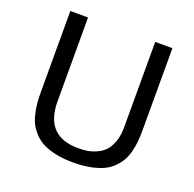

<svg xmlns="http://www.w3.org/2000/svg" viewBox="-133 -890 1052 1039"><g transform="rotate(20 393.0 -370.5)"><path d="M99.1 -288.1V-752.9H201.2V-270Q201.2 -69.8 393.1 -69.8Q420.4 -69.8 444.3 -73.5Q468.3 -77.1 495.8 -89.4Q523.4 -101.6 542.7 -121.6Q562 -141.6 575 -177.5Q587.9 -213.4 587.9 -261.2V-752.9H687V-278.8Q687 -243.7 684.3 -215.3Q681.6 -187 673.8 -156Q666 -125 652.6 -101.3Q639.2 -77.6 616.9 -55.4Q594.7 -33.2 564.2 -19Q533.7 -4.9 490.5 3.7Q447.3 12.2 393.1 12.2Q338.9 12.2 295.7 3.4Q252.4 -5.4 221.9 -20Q191.4 -34.7 169.2 -57.4Q147 -80.1 133.5 -104.2Q120.1 -128.4 112.3 -160.6Q104.5 -192.9 101.8 -222.2Q99.1 -251.5 99.1 -288.1Z"/></g></svg>

Font: Standard
Style: Regular
Weight: 400
Designer: Bryce Wilner
Version: Version 2.000;PS 2.0;hotconv 16.6.51;makeotf.lib2.5.65220 DE